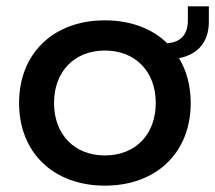

<svg xmlns="http://www.w3.org/2000/svg" viewBox="-20 -574 677 604"><path d="M310 -510C148 -510 40 -406 40 -250C40 -94 148 10 310 10C472 10 580 -94 580 -250C580 -304 567 -352 543 -391C601 -402 637 -441 637 -505V-554H571V-510C571 -468 551 -441 506 -438C459 -484 391 -510 310 -510ZM310 -85C214 -85 150 -151 150 -250C150 -349 214 -415 310 -415C406 -415 470 -349 470 -250C470 -151 406 -85 310 -85Z"/></svg>

Font: Gully Medium
Style: Regular
Weight: 500
Designer: jaikishan Patel
Foundry: MagicType
Version: Version 1.000;Glyphs 3.2 (3242)